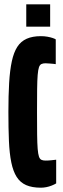

<svg xmlns="http://www.w3.org/2000/svg" viewBox="-20 -864 295 892"><path d="M170 8Q129 8 101.5 -4Q74 -16 57.5 -42Q41 -68 32.5 -109.5Q24 -151 21.5 -209Q19 -267 19 -344Q19 -421 22.5 -479.5Q26 -538 35 -579.5Q44 -621 60.5 -646.5Q77 -672 104 -684Q131 -696 170 -696Q186 -696 200 -693.5Q214 -691 224.5 -687.5Q235 -684 239 -681V-566Q236 -567 227.5 -567.5Q219 -568 209 -569Q199 -570 191 -570Q180 -570 172.5 -566.5Q165 -563 161 -551.5Q157 -540 155 -515.5Q153 -491 152.5 -449.5Q152 -408 152 -344Q152 -280 152.5 -238.5Q153 -197 155 -172.5Q157 -148 161 -136.5Q165 -125 172.5 -121.5Q180 -118 191 -118Q205 -118 218.5 -119.5Q232 -121 241 -122V-12Q233 -7 220.5 -2Q208 3 195 5.5Q182 8 170 8ZM102 -740V-844H213V-740Z"/></svg>

Font: Saira UltraCondensed Black
Style: Regular
Weight: 900
Width: 1
Designer: Hector Gatti with collaboration of the Omnibus-Type team
Foundry: Omnibus-Type
Version: Version 1.101